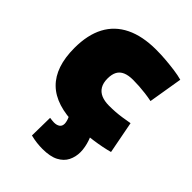

<svg xmlns="http://www.w3.org/2000/svg" viewBox="-224 -667 994 994"><g transform="rotate(45 273.0 -170.0)"><path d="M18 -267Q18 -363 52.5 -428Q87 -493 155.5 -526.5Q224 -560 324 -560Q360 -560 396 -557Q432 -554 464.5 -549.5Q497 -545 522 -538L491 -351Q466 -356 442 -359Q418 -362 395 -363.5Q372 -365 350 -365Q316 -365 294 -355.5Q272 -346 261.5 -326.5Q251 -307 251 -276Q251 -244 263.5 -223Q276 -202 299.5 -192Q323 -182 356 -182Q380 -182 402 -183.5Q424 -185 447.5 -188.5Q471 -192 499 -197L533 -20Q486 -7 425 1.5Q364 10 305 10Q159 10 88.5 -59Q18 -128 18 -267ZM185 78Q194 79 202 80Q210 81 216 81Q236 81 248 72.5Q260 64 260 46Q260 39 257.5 29Q255 19 250.5 9Q246 -1 239 -8H397Q403 3 409 20.5Q415 38 418.5 57Q422 76 422 92Q422 127 407.5 156Q393 185 360 202.5Q327 220 270 220Q250 220 228.5 217.5Q207 215 183 209Z"/></g></svg>

Font: Georama Black
Style: Regular
Weight: 900
Designer: Jean-Baptiste Levee
Foundry: Production Type
Version: Version 1.001